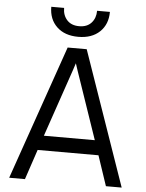

<svg xmlns="http://www.w3.org/2000/svg" viewBox="-62 -995 793 1044"><g transform="rotate(5 335.0 -473.0)"><path d="M283 -733H387L642 0H556L501 -164H169L114 0H28ZM474 -244 348 -612 321 -694H349L322 -612L196 -244ZM175 -946H245Q245 -906 268.5 -880Q292 -854 335 -854Q378 -854 401.5 -880Q425 -906 425 -946H495Q495 -878 452 -837Q409 -796 335 -796Q261 -796 218 -837Q175 -878 175 -946Z"/></g></svg>

Font: Kreadon
Style: Regular
Weight: 400
Designer: kohakuno
Foundry: StudioGnu
Version: Version 1.000;Glyphs 3.1.2 (3151)